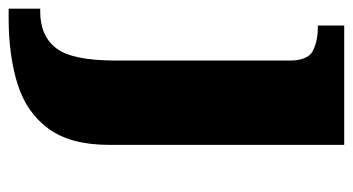

<svg xmlns="http://www.w3.org/2000/svg" viewBox="-232 -370 816 444"><g transform="rotate(90 176.0 -148.0)"><path d="M-26 240V167H-19Q37 167 65.5 130Q94 93 94 -7V-410Q94 -452 71.5 -463.5Q49 -475 17 -475H13V-536H289V8Q289 97 251.5 148Q214 199 148 219.5Q82 240 -3 240Z"/></g></svg>

Font: Noto Serif Devanagari Black
Style: Regular
Weight: 900
Designer: Universal Thirst, Indian Type Foundry and the Monotype Design Team
Foundry: Monotype Imaging Inc.
Version: Version 2.004; ttfautohint (v1.8.4.7-5d5b)